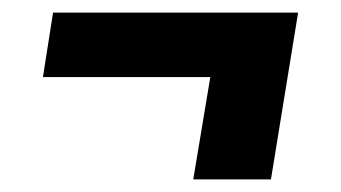

<svg xmlns="http://www.w3.org/2000/svg" viewBox="-20 -411 540 304"><path d="M409 -127H286L313 -289H48L64 -391H452Z"/></svg>

Font: Iosevka Curly Heavy
Style: Italic
Weight: 900
Italic angle: -9°
Monospace: yes
Designer: Belleve Invis
Foundry: Belleve Invis
Version: Version 22.1.2; ttfautohint (v1.8.4)